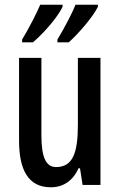

<svg xmlns="http://www.w3.org/2000/svg" viewBox="-20 -786 509 816"><path d="M396 -757V-766H301C290 -737 254 -667 224 -618V-606H272C312 -641 375 -714 396 -757ZM246 -757V-766H151C138 -735 105 -669 74 -618V-606H120C169 -648 224 -712 246 -757ZM407 -540H311V-256C311 -135 289 -76 218 -76C175 -76 156 -119 156 -210V-540H61V-188C61 -66 99 10 196 10C249 10 290 -18 314 -71H320L331 0H407Z"/></svg>

Font: Noto Sans Arabic UI XCn Md
Style: Regular
Weight: 500
Width: 2
Designer: Monotype Design Team, Nadine Chahine and Nizar Qandah
Foundry: Monotype Imaging Inc.
Version: Version 2.010